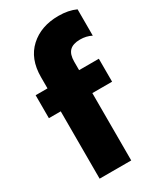

<svg xmlns="http://www.w3.org/2000/svg" viewBox="-189 -814 747 884"><g transform="rotate(-30 185.0 -372.0)"><path d="M68 -358H5V-480H68V-540Q68 -637 126.5 -690.5Q185 -744 278 -744Q331 -744 370 -726V-586Q343 -600 310 -600Q272 -600 254 -582Q236 -564 236 -525V-480H341V-358H236V0H68Z"/></g></svg>

Font: Readiness
Style: Bold
Weight: 700
Designer: Katatrad Team
Foundry: CadsonDemak
Version: Version 1.00;January 16, 2020;FontCreator 12.0.0.2550 64-bit